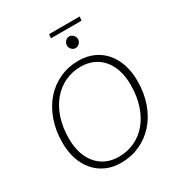

<svg xmlns="http://www.w3.org/2000/svg" viewBox="-221 -1109 1177 1263"><g transform="rotate(-30 368.0 -478.0)"><path d="M59.5 0ZM690.5 -408Q690.5 -314.5 663.2 -238Q636 -161.5 587.5 -107Q539 -52.5 473 -22.5Q407 7.5 330 7.5Q268 7.5 218 -14.8Q168 -37 132.8 -77.5Q97.5 -118 78.5 -174.5Q59.5 -231 59.5 -299.5Q59.5 -392.5 87 -469.2Q114.5 -546 162.8 -600.8Q211 -655.5 276.8 -685.5Q342.5 -715.5 419 -715.5Q481.5 -715.5 531.8 -693.2Q582 -671 617.2 -630.5Q652.5 -590 671.5 -533.2Q690.5 -476.5 690.5 -408ZM639 -407Q639 -468.5 623.2 -517.8Q607.5 -567 578 -601.8Q548.5 -636.5 506.8 -655.2Q465 -674 413.5 -674Q348.5 -674 293 -648Q237.5 -622 196.8 -573.5Q156 -525 133 -456Q110 -387 110 -301Q110 -239.5 126 -190.2Q142 -141 171.5 -106.5Q201 -72 242.5 -53.2Q284 -34.5 335.5 -34.5Q401.5 -34.5 457 -60.2Q512.5 -86 553 -134.5Q593.5 -183 616.2 -251.8Q639 -320.5 639 -407ZM341 -963H573L570 -933H337.5ZM489.5 -839.5Q489.5 -830.5 485.8 -822.8Q482 -815 476 -809Q470 -803 462.2 -799.5Q454.5 -796 446.5 -796Q438 -796 430.5 -799.5Q423 -803 417.5 -809Q412 -815 408.5 -822.8Q405 -830.5 405 -839.5Q405 -848.5 408.5 -856.5Q412 -864.5 417.8 -870.8Q423.5 -877 431 -880.5Q438.5 -884 447 -884Q455 -884 462.8 -880.5Q470.5 -877 476.5 -870.8Q482.5 -864.5 486 -856.5Q489.5 -848.5 489.5 -839.5Z"/></g></svg>

Font: Lato Light
Style: Italic
Weight: 300
Italic angle: -7°
Designer: Lukasz Dziedzic
Foundry: tyPoland Lukasz Dziedzic
Version: Version 2.007; 2014-02-27